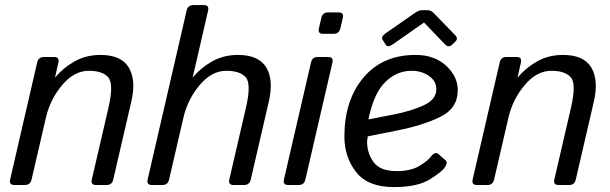

<svg xmlns="http://www.w3.org/2000/svg" viewBox="-20 -741 2443 769"><path d="M37.6 0Q15.6 0 20.5 -22L128.9 -490.7Q133.8 -512.7 155.8 -512.7H196.8Q218.8 -512.7 213.9 -490.7L200.7 -432.1H202.6Q231.4 -467.8 277.6 -494.4Q323.7 -521 382.3 -521Q465.3 -521 495.6 -470.9Q525.9 -420.9 505.9 -334L433.6 -22Q428.7 0 406.7 0H364.7Q342.8 0 347.7 -22L414.6 -310.5Q436.5 -406.2 413.1 -431.9Q389.6 -457.5 335.9 -457.5Q277.3 -457.5 229.2 -400.6Q181.2 -343.8 164.1 -270.5L106.4 -22Q101.6 0 79.6 0Z M588.4 0Q566.4 0 571.3 -22L727.5 -698.7Q732.4 -720.7 754.9 -720.7H796.9Q818.4 -720.7 813.5 -698.7L758.8 -461.4Q755.9 -447.8 751.5 -432.1H753.4Q782.2 -467.8 828.4 -494.4Q874.5 -521 933.1 -521Q1016.1 -521 1046.4 -470.9Q1076.7 -420.9 1056.6 -334L984.4 -22Q979.5 0 957.5 0H915.5Q893.6 0 898.4 -22L965.3 -310.5Q987.3 -406.2 963.9 -431.9Q940.4 -457.5 886.7 -457.5Q828.1 -457.5 780 -400.6Q731.9 -343.8 714.8 -270.5L657.2 -22Q652.3 0 630.4 0Z M1134.3 0Q1112.3 0 1117.2 -22L1225.6 -490.7Q1230.5 -512.7 1252.4 -512.7H1294.4Q1316.4 -512.7 1311.5 -490.7L1203.1 -22Q1198.2 0 1176.3 0ZM1273.9 -605.5Q1252 -605.5 1257.3 -627.4L1267.1 -669.4Q1272 -691.4 1293.9 -691.4H1335.9Q1357.9 -691.4 1353 -669.4L1343.3 -627.4Q1337.9 -605.5 1315.9 -605.5Z M1512.7 -581.1Q1504.4 -593.8 1524.9 -607.9L1639.2 -687.5Q1657.2 -700.2 1669.4 -700.2H1693.8Q1706.1 -700.2 1718.3 -687.5L1803.2 -600.1Q1816.9 -585.9 1802.7 -573.2L1790.5 -562Q1776.4 -548.8 1762.7 -563L1678.7 -650.4H1677.7L1552.7 -563Q1533.2 -549.3 1524.9 -562ZM1359.4 -193.4Q1359.4 -339.8 1435.8 -430.4Q1512.2 -521 1644.5 -521Q1720.2 -521 1766.8 -477.8Q1813.5 -434.6 1813.5 -379.9Q1813.5 -307.6 1744.4 -273.4Q1675.3 -239.3 1573.2 -218.8L1453.1 -194.8Q1450.2 -176.3 1450.2 -175.3Q1450.2 -127 1476.6 -91.3Q1502.9 -55.7 1568.8 -55.7Q1625 -55.7 1659.2 -76.2Q1693.4 -96.7 1705.6 -113.3Q1722.7 -136.2 1736.3 -123.5L1765.1 -98.6Q1774.4 -90.3 1762.2 -71.3Q1751 -53.7 1701.7 -22.7Q1652.3 8.3 1557.1 8.3Q1453.1 8.3 1406.2 -52Q1359.4 -112.3 1359.4 -193.4ZM1455.6 -262.7 1555.7 -282.2Q1624 -295.4 1675.8 -318.6Q1727.5 -341.8 1727.5 -383.8Q1727.5 -417 1697.5 -437.3Q1667.5 -457.5 1628.4 -457.5Q1569.3 -457.5 1523.2 -412.6Q1477.1 -367.7 1455.6 -262.7Z M1890.1 0Q1868.2 0 1873 -22L1981.4 -490.7Q1986.3 -512.7 2008.3 -512.7H2049.3Q2071.3 -512.7 2066.4 -490.7L2053.2 -432.1H2055.2Q2084 -467.8 2130.1 -494.4Q2176.3 -521 2234.9 -521Q2317.9 -521 2348.1 -470.9Q2378.4 -420.9 2358.4 -334L2286.1 -22Q2281.2 0 2259.3 0H2217.3Q2195.3 0 2200.2 -22L2267.1 -310.5Q2289.1 -406.2 2265.6 -431.9Q2242.2 -457.5 2188.5 -457.5Q2129.9 -457.5 2081.8 -400.6Q2033.7 -343.8 2016.6 -270.5L1959 -22Q1954.1 0 1932.1 0Z"/></svg>

Font: Istok Web
Style: Italic
Weight: 400
Italic angle: -13°
Designer: Andrey V. Panov
Foundry: Andrey V. Panov
Version: Version 1.0.2g